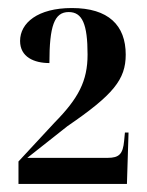

<svg xmlns="http://www.w3.org/2000/svg" viewBox="-20 -845 366 478"><path d="M26 -387H296L300 -515H291L289 -494C286 -462 277 -452 248 -452H48L148 -531C262 -609 293 -647 293 -709C293 -782 250 -825 159 -825C74 -825 30 -788 30 -743C30 -703 65 -688 103 -688C103 -780 115 -815 151 -815C185 -815 198 -785 198 -709C198 -643 175 -600 116 -540L26 -443Z"/></svg>

Font: Noto Serif Display ExtraCondensed
Style: Bold
Weight: 700
Width: 2
Designer: Monotype Design Team
Foundry: Monotype Imaging Inc.
Version: Version 2.009